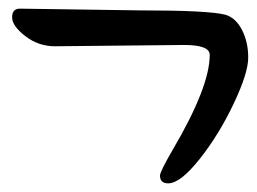

<svg xmlns="http://www.w3.org/2000/svg" viewBox="-20 -503 594 444"><path d="M406 -399 107 -396Q69 -396 38.5 -419.5Q8 -443 8 -463Q8 -483 26 -483L303 -479Q462 -479 501 -469Q525 -462 539.5 -434Q554 -406 554 -370Q554 -334 520 -262.5Q486 -191 441.5 -135Q397 -79 369 -79Q350 -79 350 -97Q350 -106 379 -156Q465 -302 465 -376Q465 -399 406 -399Z"/></svg>

Font: Kalam
Style: Regular
Weight: 400
Designer: Lipi Raval (Devanagari and Latin), Jonny Pinhorn (Latin)
Foundry: Indian Type Foundry
Version: Version 2.001;PS 1.0;hotconv 1.0.79;makeotf.lib2.5.61930; tt